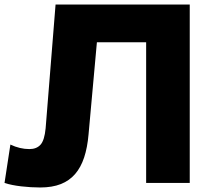

<svg xmlns="http://www.w3.org/2000/svg" viewBox="-22 -760 930 850"><path d="M24 -120Q66 -100 108 -100Q140 -100 157.5 -119.5Q175 -139 180 -192L224 -740H818V50H625V-573H407L370 -165Q365 -107 350.5 -63Q336 -19 310.5 10.5Q285 40 247 55Q209 70 156 70Q115 70 72 65Q29 60 -2 50Z"/></svg>

Font: OA Gothic ExtraBold
Style: Regular
Weight: 800
Designer: Choi Chi-young, Lee Jaesang, Lee Juhyun, Han Dohee
Foundry: DDUNGSANG CORP.
Version: Version 1.000;Build 20210203